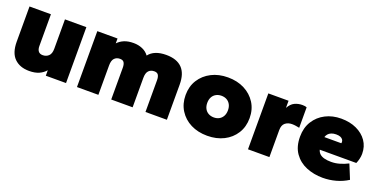

<svg xmlns="http://www.w3.org/2000/svg" viewBox="-21 -994 2982 1517"><g transform="rotate(20 1470.0 -235.0)"><path d="M216 10Q138 10 92 -35Q46 -80 46 -174V-470H226V-203Q226 -175 238 -159.5Q250 -144 275 -144Q304 -144 324 -162.5Q344 -181 344 -223V-470H524V0H354V-46Q332 -20 298.5 -5Q265 10 216 10Z M616 0V-470H786V-429Q808 -453 840.5 -466.5Q873 -480 919 -480Q959 -480 993 -465.5Q1027 -451 1048 -422Q1070 -451 1106.5 -465.5Q1143 -480 1193 -480Q1282 -480 1327 -434Q1372 -388 1372 -296V0H1192V-267Q1192 -295 1182.5 -310.5Q1173 -326 1148 -326Q1119 -326 1101.5 -307.5Q1084 -289 1084 -247V0H904V-267Q904 -295 894.5 -310.5Q885 -326 860 -326Q831 -326 813.5 -307.5Q796 -289 796 -247V0Z M1713 10Q1635 10 1574.5 -20.5Q1514 -51 1479 -106.5Q1444 -162 1444 -235Q1444 -308 1479 -363Q1514 -418 1574.5 -449Q1635 -480 1713 -480Q1791 -480 1851.5 -449Q1912 -418 1947 -363Q1982 -308 1982 -235Q1982 -162 1947 -106.5Q1912 -51 1851.5 -20.5Q1791 10 1713 10ZM1714 -144Q1739 -144 1758.5 -155Q1778 -166 1789 -186.5Q1800 -207 1800 -235Q1800 -263 1789 -283.5Q1778 -304 1758.5 -315Q1739 -326 1713 -326Q1688 -326 1668 -315Q1648 -304 1637 -283.5Q1626 -263 1626 -235Q1626 -207 1637 -186.5Q1648 -166 1668 -155Q1688 -144 1714 -144Z M2054 0V-470H2224V-410Q2245 -448 2274.5 -462Q2304 -476 2339 -476Q2352 -476 2361 -474.5Q2370 -473 2376 -470V-298Q2361 -301 2345.5 -303.5Q2330 -306 2314 -306Q2280 -306 2257 -287.5Q2234 -269 2234 -227V0Z M2684 10Q2610 10 2546.5 -16Q2483 -42 2444.5 -96.5Q2406 -151 2406 -235Q2406 -310 2440.5 -365Q2475 -420 2533.5 -450Q2592 -480 2665 -480Q2738 -480 2794 -454Q2850 -428 2882 -382Q2914 -336 2914 -274Q2914 -254 2908.5 -231Q2903 -208 2895 -191H2588Q2593 -171 2607.5 -157.5Q2622 -144 2646.5 -137.5Q2671 -131 2704 -131Q2742 -131 2778 -142Q2814 -153 2845 -169L2894 -49Q2849 -20 2795 -5Q2741 10 2684 10ZM2588 -297H2730Q2731 -300 2731.5 -302.5Q2732 -305 2732 -307Q2732 -319 2725 -328.5Q2718 -338 2704.5 -343.5Q2691 -349 2669 -349Q2646 -349 2629 -342Q2612 -335 2602 -323Q2592 -311 2588 -297Z"/></g></svg>

Font: Gantari Black
Style: Regular
Weight: 900
Version: Version 1.000